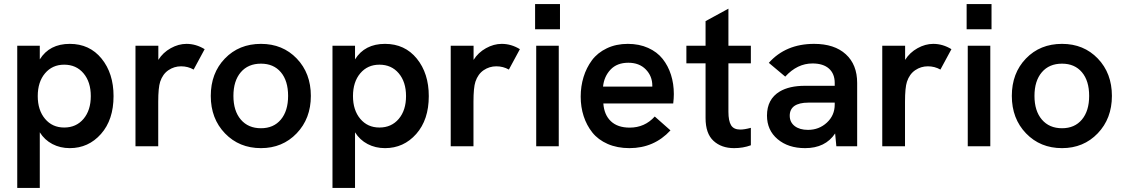

<svg xmlns="http://www.w3.org/2000/svg" viewBox="-20 -717 5511 941"><path d="M322 -502Q419 -502 477.8 -429.8Q536.5 -357.5 536.5 -246Q536.5 -130 475 -60.5Q413.5 9 322 9Q275 9 236.8 -11Q198.5 -31 175 -68.5V204H64.5V-493H175V-426Q222.5 -502 322 -502ZM165 -246Q165 -177 200.8 -134.5Q236.5 -92 294.5 -92Q353.5 -92 389.2 -134.2Q425 -176.5 425 -246Q425 -315.5 389.2 -357.8Q353.5 -400 294.5 -400Q236.5 -400 200.8 -357.8Q165 -315.5 165 -246Z M644 0V-493H756V-423.5Q778.5 -459.5 816.8 -480.8Q855 -502 894 -502Q940.5 -502 983 -476L929 -376Q901 -392 867.5 -392Q833.5 -392 805.5 -373Q777.5 -354 765 -316.5Q755.5 -287.5 755.5 -218V0Z M1259 9Q1152.5 9 1082.8 -63.2Q1013 -135.5 1013 -247Q1013 -358.5 1082.2 -430.2Q1151.5 -502 1259 -502Q1365.5 -502 1434.5 -430Q1503.5 -358 1503.5 -247Q1503.5 -136 1434 -63.5Q1364.5 9 1259 9ZM1259 -88.5Q1321 -88.5 1356.5 -131Q1392 -173.5 1392 -247Q1392 -321 1356.5 -363Q1321 -405 1259 -405Q1196 -405 1160 -362.8Q1124 -320.5 1124 -247Q1124 -173.5 1160.2 -131Q1196.5 -88.5 1259 -88.5Z M1867 -502Q1964 -502 2022.8 -429.8Q2081.5 -357.5 2081.5 -246Q2081.5 -130 2020 -60.5Q1958.5 9 1867 9Q1820 9 1781.8 -11Q1743.5 -31 1720 -68.5V204H1609.5V-493H1720V-426Q1767.5 -502 1867 -502ZM1710 -246Q1710 -177 1745.8 -134.5Q1781.5 -92 1839.5 -92Q1898.5 -92 1934.2 -134.2Q1970 -176.5 1970 -246Q1970 -315.5 1934.2 -357.8Q1898.5 -400 1839.5 -400Q1781.5 -400 1745.8 -357.8Q1710 -315.5 1710 -246Z M2189 0V-493H2301V-423.5Q2323.5 -459.5 2361.8 -480.8Q2400 -502 2439 -502Q2485.5 -502 2528 -476L2474 -376Q2446 -392 2412.5 -392Q2378.5 -392 2350.5 -373Q2322.5 -354 2310 -316.5Q2300.5 -287.5 2300.5 -218V0Z M2608 0V-493H2718.5V0ZM2602.5 -573.5V-697H2724.5V-573.5Z M3065 9Q3005 9 2958.2 -11.5Q2911.5 -32 2883.2 -67.5Q2855 -103 2840.5 -147.8Q2826 -192.5 2826 -243.5Q2826 -294 2840 -339.5Q2854 -385 2881.2 -421.8Q2908.5 -458.5 2954 -480.2Q2999.5 -502 3057 -502Q3112.5 -502 3156.5 -482.2Q3200.5 -462.5 3227.5 -428.5Q3254.5 -394.5 3268.5 -350.5Q3282.5 -306.5 3282.5 -256Q3282.5 -235.5 3279.5 -210H2937Q2941 -154 2974 -122.8Q3007 -91.5 3066 -91.5Q3140 -91.5 3189 -146L3266 -78Q3185.5 9 3065 9ZM2935.5 -292.5H3177V-297.5Q3177 -344 3145 -376.8Q3113 -409.5 3059.5 -409.5Q3004 -409.5 2972.2 -375.8Q2940.5 -342 2935.5 -292.5Z M3578 9Q3515.5 9 3476.8 -26.8Q3438 -62.5 3438 -138.5V-406.5H3344V-493H3438V-613.5L3550 -674.5V-493H3660V-406.5H3550V-169Q3550 -124.5 3563 -103.2Q3576 -82 3608 -82Q3628.5 -82 3660 -90.5V-5Q3622 9 3578 9Z M4079 0 4073 -63Q4025 9 3926 9Q3843 9 3791 -35Q3739 -79 3739 -150.5Q3739 -231 3801.5 -268.5Q3848.5 -296.5 3925 -296.5H4071V-310.5Q4071 -355.5 4042.8 -380.8Q4014.5 -406 3962 -406Q3887.5 -406 3828.5 -341.5L3748 -409Q3831 -502 3970 -502Q4069.5 -502 4125.2 -451.2Q4181 -400.5 4181 -310.5V0ZM3850.5 -150Q3850.5 -118 3874.8 -99.2Q3899 -80.5 3940 -80.5Q3994 -80.5 4032.5 -116Q4071 -151.5 4071 -204.5V-214H3941Q3897 -214 3873 -197.5Q3850.5 -181 3850.5 -150Z M4304 0V-493H4416V-423.5Q4438.5 -459.5 4476.8 -480.8Q4515 -502 4554 -502Q4600.5 -502 4643 -476L4589 -376Q4561 -392 4527.5 -392Q4493.5 -392 4465.5 -373Q4437.5 -354 4425 -316.5Q4415.5 -287.5 4415.5 -218V0Z M4723 0V-493H4833.5V0ZM4717.5 -573.5V-697H4839.5V-573.5Z M5185 9Q5078.5 9 5008.8 -63.2Q4939 -135.5 4939 -247Q4939 -358.5 5008.2 -430.2Q5077.5 -502 5185 -502Q5291.5 -502 5360.5 -430Q5429.5 -358 5429.5 -247Q5429.5 -136 5360 -63.5Q5290.5 9 5185 9ZM5185 -88.5Q5247 -88.5 5282.5 -131Q5318 -173.5 5318 -247Q5318 -321 5282.5 -363Q5247 -405 5185 -405Q5122 -405 5086 -362.8Q5050 -320.5 5050 -247Q5050 -173.5 5086.2 -131Q5122.5 -88.5 5185 -88.5Z"/></svg>

Font: HK Grotesk SemiBold
Style: Regular
Weight: 600
Designer: Alfredo Marco Pradil
Foundry: Hanken Design Co.
Version: Version 3.001;FEAKit 1.0